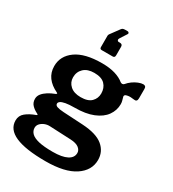

<svg xmlns="http://www.w3.org/2000/svg" viewBox="-227 -914 1087 1209"><g transform="rotate(30 316.5 -309.0)"><path d="M256 -608Q242 -608 242 -622V-706Q242 -709 243.5 -712Q245 -715 246 -717L293 -781Q298 -788 304 -790.5Q310 -793 321 -793H337Q344 -793 347.5 -787.5Q351 -782 347 -777L316 -729Q310 -721 312.5 -713.5Q315 -706 324 -706H332Q351 -706 351 -687V-625Q351 -608 336 -608H256ZM591 -553Q600 -553 605.5 -548Q611 -543 611 -531V-463Q611 -449 605 -443.5Q599 -438 588 -440Q575 -442 562.5 -442.5Q550 -443 541 -441Q514 -437 521 -418Q523 -409 526.5 -398Q530 -387 530 -373Q530 -328 503.5 -290.5Q477 -253 423 -231Q369 -209 289 -209Q249 -209 225 -204.5Q201 -200 190.5 -192.5Q180 -185 180 -176Q180 -163 195.5 -157.5Q211 -152 243 -150L386 -142Q488 -136 535 -97Q582 -58 582 3Q582 79 510 127Q438 175 298 175Q153 175 80 143Q7 111 7 46Q7 11 34 -11Q61 -33 103 -48Q116 -53 103 -59Q78 -71 61.5 -88.5Q45 -106 45 -133Q45 -153 58 -169.5Q71 -186 93 -200Q115 -214 142 -224Q147 -226 149 -229.5Q151 -233 144 -236Q97 -258 72 -292Q47 -326 47 -372Q47 -446 111.5 -492Q176 -538 300 -538Q355 -538 395 -526Q435 -514 460 -493Q467 -488 474.5 -488.5Q482 -489 487 -495Q500 -511 518 -524Q536 -537 556 -545Q576 -553 591 -553ZM288 -285Q341 -285 365.5 -309.5Q390 -334 390 -370Q390 -410 365.5 -435.5Q341 -461 288 -461Q239 -461 212 -435.5Q185 -410 185 -370Q185 -334 212 -309.5Q239 -285 288 -285ZM214 -30Q194 -31 176 -24Q158 -17 146 -4Q134 9 134 26Q134 49 151 66Q168 83 206 92Q244 101 308 101Q376 101 411.5 82.5Q447 64 447 30Q447 9 427.5 -6Q408 -21 368 -23Z"/></g></svg>

Font: Libre Franklin Thin
Style: Bold
Weight: 700
Version: Version 3.000